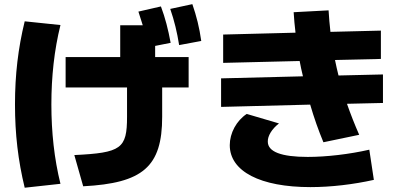

<svg xmlns="http://www.w3.org/2000/svg" viewBox="-20 -838 1915 907"><path d="M331.1 -105.5 373 42C654.3 27.3 746.1 -49.8 746.1 -286.1V-424.8H871.1V-568.4H712.9V-621.1L786.1 -635.7C774.4 -699.2 760.7 -752.9 740.2 -807.6L633.8 -783.2C641.1 -761.2 647.9 -740.2 654.3 -718.8H547.9V-568.4H290V-424.8H580.1V-286.1C580.1 -135.7 552.7 -116.2 331.1 -105.5ZM96.7 48.8 265.6 30.3C236.3 -87.9 222.7 -213.9 222.7 -344.7C222.7 -475.6 236.3 -601.6 265.6 -719.7L96.7 -737.3C65.4 -609.4 50.8 -484.4 50.8 -344.7C50.8 -204.1 65.4 -80.1 96.7 48.8ZM826.2 -625 930.7 -644.5C921.9 -708 908.2 -761.7 888.7 -818.4L784.2 -795.9C803.7 -739.3 816.4 -686.5 826.2 -625Z M1446.3 45.9C1543.9 45.9 1649.4 33.2 1746.1 11.7L1724.6 -130.9C1630.9 -109.4 1521.5 -96.7 1433.6 -96.7C1308.6 -96.7 1245.1 -121.1 1245.1 -168.9C1244.1 -195.3 1263.7 -228.5 1297.9 -254.9L1145.5 -299.8C1096.7 -267.6 1065.4 -209 1065.4 -152.3C1065.4 -28.3 1210 45.9 1446.3 45.9ZM1024.4 -333 1445.3 -343.8C1463.4 -281.7 1484.4 -222.2 1507.8 -166L1676.8 -201.2C1655.3 -250 1636.2 -298.8 1619.1 -347.7L1789.1 -351.6V-486.3L1579.1 -481.4C1573.2 -505.4 1567.4 -529.8 1562.5 -554.7L1779.3 -559.6V-693.4L1541 -687.5C1537.1 -721.2 1534.2 -754.9 1532.2 -789.1L1367.2 -780.3C1369.1 -748 1372.1 -715.8 1376 -683.6L1034.2 -674.8V-541L1395.5 -549.8C1399.9 -525.4 1405.3 -501.5 1411.1 -477.5L1024.4 -467.8Z"/></svg>

Font: Pretendard Black
Style: Regular
Weight: 900
Designer: Base glyphs from Inter by Rasmus Andersson; Hangeul glyphs from Noto Sans CJK(Source Han Sans) by Jang Soo-young and Kan
Foundry: Kil Hyung-jin
Version: Version 1.309;Glyphs 3.2 (3225)